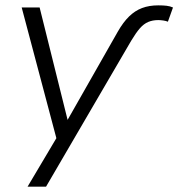

<svg xmlns="http://www.w3.org/2000/svg" viewBox="-20 -517 666 717"><path d="M420 -399Q440 -434 462 -455.5Q484 -477 510.5 -487Q537 -497 571 -497Q589 -497 602 -495.5Q615 -494 626 -489L607 -436Q600 -439 589.5 -440.5Q579 -442 571 -442Q550 -442 533.5 -435Q517 -428 502.5 -411.5Q488 -395 470 -365L152 180H83L200 -17L195 16L61 -489H128L237 -51H222Z"/></svg>

Font: Nunito Sans 10pt Light
Style: Italic
Weight: 300
Italic angle: -9°
Designer: Vernon Adams
Foundry: Vernon Adams
Version: Version 3.101;gftools[0.9.27]